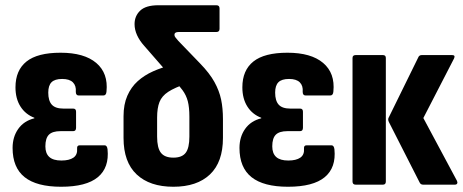

<svg xmlns="http://www.w3.org/2000/svg" viewBox="-20 -704 1765 732"><path d="M213 8Q120 8 74 -28.5Q28 -65 28 -140Q28 -182 49.5 -212.5Q71 -243 111 -253V-255Q77 -268 58 -298Q39 -328 39 -371Q39 -436 81 -469.5Q123 -503 211 -503Q301 -503 347 -464Q393 -425 386 -355Q385 -340 374 -340H280Q269 -340 269 -354Q271 -377 258 -390Q245 -403 217 -403Q189 -403 176.5 -390.5Q164 -378 164 -351Q164 -320 177.5 -305Q191 -290 222 -290H259Q270 -290 270 -278V-217Q270 -204 259 -204H211Q180 -204 166.5 -190.5Q153 -177 153 -146Q153 -119 168 -105.5Q183 -92 214 -92Q244 -92 260 -103Q276 -114 274 -138Q273 -150 284 -150H379Q388 -150 390 -135Q397 -65 353 -28.5Q309 8 213 8Z M641 8Q551 8 501 -39Q451 -86 451 -178V-261Q451 -306 465.5 -339Q480 -372 505 -394.5Q530 -417 563.5 -432Q597 -447 635 -456L693 -386Q646 -370 621.5 -354Q597 -338 588 -315Q579 -292 579 -256V-183Q579 -140 593.5 -121.5Q608 -103 641 -103Q674 -103 688 -121.5Q702 -140 702 -183V-259Q702 -295 696 -318Q690 -341 676 -360Q662 -379 639 -404L530 -529Q512 -549 502.5 -570Q493 -591 493 -612Q493 -643 514.5 -663.5Q536 -684 584 -684H805Q817 -684 817 -672V-594Q817 -582 805 -582H661Q645 -582 645 -571Q645 -566 649.5 -560.5Q654 -555 660 -548L742 -463Q779 -425 797.5 -391.5Q816 -358 823 -324.5Q830 -291 830 -250V-178Q830 -86 780.5 -39Q731 8 641 8Z M1078 8Q985 8 939 -28.5Q893 -65 893 -140Q893 -182 914.5 -212.5Q936 -243 976 -253V-255Q942 -268 923 -298Q904 -328 904 -371Q904 -436 946 -469.5Q988 -503 1076 -503Q1166 -503 1212 -464Q1258 -425 1251 -355Q1250 -340 1239 -340H1145Q1134 -340 1134 -354Q1136 -377 1123 -390Q1110 -403 1082 -403Q1054 -403 1041.5 -390.5Q1029 -378 1029 -351Q1029 -320 1042.5 -305Q1056 -290 1087 -290H1124Q1135 -290 1135 -278V-217Q1135 -204 1124 -204H1076Q1045 -204 1031.5 -190.5Q1018 -177 1018 -146Q1018 -119 1033 -105.5Q1048 -92 1079 -92Q1109 -92 1125 -103Q1141 -114 1139 -138Q1138 -150 1149 -150H1244Q1253 -150 1255 -135Q1262 -65 1218 -28.5Q1174 8 1078 8Z M1593 0Q1584 0 1580 -8L1463 -238Q1457 -249 1463 -258L1576 -488Q1580 -494 1588 -494H1704Q1717 -494 1711 -481L1594 -254L1722 -15Q1725 -9 1723 -4.5Q1721 0 1714 0ZM1336 0Q1324 0 1324 -12V-483Q1324 -494 1336 -494H1440Q1451 -494 1451 -483V-12Q1451 0 1440 0Z"/></svg>

Font: Sofia Sans Condensed ExtraBold
Style: Regular
Weight: 800
Designer: Botio Nikoltchev, Ani Petrova
Foundry: lettersoup
Version: Version 4.101